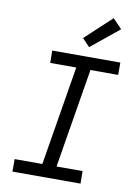

<svg xmlns="http://www.w3.org/2000/svg" viewBox="-104 -1051 808 1119"><g transform="rotate(10 300.0 -491.5)"><path d="M50 0V-74H214L311 -662H157L156 -735H559V-662H395L298 -74H452L453 0ZM364 -792 320 -838 476 -983 530 -927Z"/></g></svg>

Font: Iosevka Plex Etoile
Style: Italic
Weight: 400
Italic angle: -9°
Designer: Belleve Invis
Foundry: Belleve Invis
Version: Version 25.1.1; ttfautohint (v1.8.4)